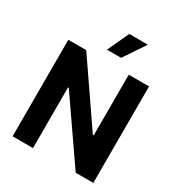

<svg xmlns="http://www.w3.org/2000/svg" viewBox="-218 -1106 1171 1253"><g transform="rotate(30 367.5 -479.5)"><path d="M671.5 -727.3V0H538.7L222.3 -457.7H217V0H63.2V-727.3H198.2L512.1 -269.9H518.5V-727.3ZM313.6 -797.6 388.8 -959.2H528.8L420.5 -797.6Z"/></g></svg>

Font: Inter Zeller
Style: Bold
Weight: 700
Designer: Rasmus Andersson; Joe Bland
Foundry: zeller
Version: Version 3.015;git-dec3a8cb1